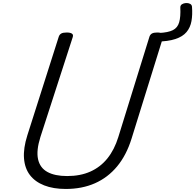

<svg xmlns="http://www.w3.org/2000/svg" viewBox="-20 -1225 1285 1264"><path d="M1244 -1180Q1248 -1128 1240.5 -1086Q1233 -1044 1208 -1014Q1183 -984 1134.5 -968Q1086 -952 1009 -951L1028 -1008Q1087 -1011 1118 -1026.5Q1149 -1042 1159.5 -1078Q1170 -1114 1167 -1176Q1167 -1190 1178 -1197Q1189 -1204 1204 -1205Q1219 -1206 1231 -1200Q1243 -1194 1244 -1180ZM413 19Q331 19 271 -4.5Q211 -28 177 -72.5Q143 -117 138 -183Q133 -249 160 -334L367 -984Q372 -998 383.5 -1004.5Q395 -1011 419 -1011Q442 -1011 453 -1004Q464 -997 459 -981L246 -323Q218 -234 230.5 -177Q243 -120 292 -93Q341 -66 422 -66Q509 -66 575 -95.5Q641 -125 687 -182Q733 -239 759 -323L964 -984Q969 -998 980.5 -1004.5Q992 -1011 1015 -1011Q1063 -1011 1054 -981L846 -312Q812 -203 751 -129.5Q690 -56 605 -18.5Q520 19 413 19Z"/></svg>

Font: Playwrite CA
Style: Regular
Weight: 400
Designer: Veronika Burian, José Scaglione
Foundry: TypeTogether
Version: Version 1.002